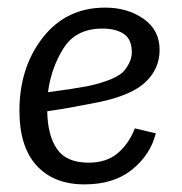

<svg xmlns="http://www.w3.org/2000/svg" viewBox="-20 -474 477 504"><path d="M213 -47Q259 -47 288.5 -71.5Q318 -96 334 -137L389 -124Q375 -68 327 -29Q279 10 202 10Q121 10 76 -39.5Q31 -89 31 -183Q31 -297 92.5 -375.5Q154 -454 256 -454Q315 -454 357 -424.5Q399 -395 399 -343Q399 -294 362.5 -259Q326 -224 240 -206Q209 -200 174.5 -193.5Q140 -187 104 -182Q105 -119 129.5 -83Q154 -47 213 -47ZM211 -248Q287 -265 306.5 -289Q326 -313 326 -337Q326 -371 305 -385Q284 -399 249 -399Q179 -399 146.5 -347Q114 -295 106 -232Q174 -241 211 -248Z"/></svg>

Font: Zilla Slab
Style: Italic
Weight: 400
Italic angle: -6°
Designer: Typotheque.com
Foundry: Typotheque type foundry
Version: Version 1.1; 2017; ttfautohint (v1.6)